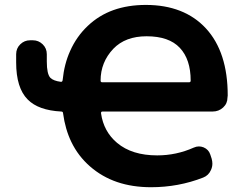

<svg xmlns="http://www.w3.org/2000/svg" viewBox="-20 -785 1040 795"><path d="M605.5 -9.8Q528.3 -9.8 465.3 -31.2Q402.3 -52.7 353 -95.7Q303.7 -138.7 275.4 -197.3Q250 -250 241.2 -315.4Q241.2 -323.2 233.4 -323.2Q138.7 -328.1 94.7 -373Q46.9 -420.9 46.9 -526.4V-560.5Q46.9 -585 64 -601.6Q81.1 -618.2 104.5 -618.2H116.2Q139.6 -618.2 156.7 -601.6Q173.8 -585 173.8 -560.5V-530.3Q173.8 -478.5 188.5 -462.9Q201.2 -450.2 231.4 -446.3Q238.3 -445.3 239.3 -453.1Q246.1 -520.5 270.5 -574.2Q296.9 -633.8 343.3 -677.7Q389.6 -721.7 449.7 -743.2Q509.8 -764.6 584 -764.6Q663.1 -764.6 725.6 -740.2Q788.1 -715.8 833 -667Q877.9 -618.2 900.4 -548.8Q922.9 -479.5 922.9 -389.6Q922.9 -384.8 921.9 -380.9Q921.9 -356.4 903.8 -339.8Q885.7 -323.2 860.4 -323.2H404.3Q397.5 -323.2 398.4 -315.4Q409.2 -240.2 464.8 -193.4Q526.4 -141.6 630.9 -141.6Q710 -141.6 782.2 -173.8Q793 -178.7 803.7 -178.7Q813.5 -178.7 823.2 -174.8Q843.8 -166 850.6 -145.5L856.4 -127.9Q859.4 -117.2 859.4 -107.4Q859.4 -93.8 853.5 -81.1Q843.8 -58.6 821.3 -49.8Q718.8 -9.8 605.5 -9.8ZM762.7 -444.3Q769.5 -444.3 769.5 -451.2Q769.5 -539.1 724.6 -586.9Q679.7 -634.8 586.9 -634.8Q499 -634.8 449.2 -583Q396.5 -527.3 396.5 -451.2Q396.5 -444.3 403.3 -444.3Z"/></svg>

Font: Rounded Mgen+ 1mn bold
Style: Bold
Weight: 700
Designer: [Source Han Sans]
Ryoko NISHIZUKA  (kana & ideographs); Paul D. Hunt (Latin, Greek & Cyrillic); Wenlong ZHANG  (bopomofo
Version: Version 1.059.20150602